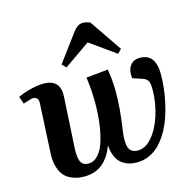

<svg xmlns="http://www.w3.org/2000/svg" viewBox="-115 -907 1046 1037"><g transform="rotate(-15 408.5 -388.0)"><path d="M477.1 -780.8 600.1 -601.1 578.1 -579.1 435.1 -681.2 290 -580.1 268.1 -602.1 382.8 -756.8Q408.2 -790 436 -790Q456.1 -790 477.1 -780.8ZM379.9 -499 502 -511.2Q513.2 -450.2 513.2 -381.8Q513.2 -296.9 497.1 -185.1Q485.4 -113.8 495.8 -80.3Q506.3 -46.9 547.9 -46.9Q589.4 -46.9 626.5 -89.8Q663.6 -132.8 685.3 -200.9Q707 -269 708 -341.8Q708.5 -380.4 699.5 -394.8Q690.4 -409.2 663.1 -417L617.2 -432.1Q611.8 -475.1 630.1 -501.5Q648.4 -527.8 686 -527.8Q772.9 -527.8 772.9 -412.1Q772.9 -377 768.8 -338.4Q764.6 -299.8 755.6 -258.1Q746.6 -216.3 733.2 -177.5Q719.7 -138.7 699.5 -103.5Q679.2 -68.4 654.5 -42.5Q629.9 -16.6 596.7 -1.2Q563.5 14.2 525.9 14.2Q501.5 14.2 480.7 8.1Q460 2 441.4 -12.2Q422.9 -26.4 411.1 -52.7Q399.4 -79.1 397 -116.2Q350.1 14.2 231.9 14.2Q212.4 14.2 194.6 11.2Q176.8 8.3 155 -2.2Q133.3 -12.7 118.4 -30.3Q103.5 -47.9 94 -79.8Q84.5 -111.8 86.9 -154.8L101.1 -433.1Q101.6 -456.5 86.2 -463.4Q70.8 -470.2 50.8 -461.9L16.1 -451.2L2 -492.2Q27.3 -505.4 69.3 -516.6Q111.3 -527.8 146 -527.8Q242.2 -527.8 235.8 -430.2L220.2 -155.8Q216.3 -100.1 227.3 -74Q238.3 -47.9 271 -47.9Q302.2 -47.9 325.9 -74.5Q349.6 -101.1 363.3 -146.2Q377 -191.4 383.5 -244.6Q390.1 -297.9 390.1 -356.9Q390.1 -427.2 379.9 -499Z"/></g></svg>

Font: Literata SemiBold
Style: Italic
Weight: 650
Italic angle: -2.39999°
Designer: Latin by Veronika Burian and Jose Scaglione. Greek by Irene Vlachou. Cyrillic by Vera Evstafieva
Foundry: TypeTogether
Version: Version 3.021